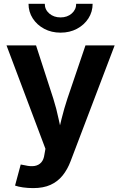

<svg xmlns="http://www.w3.org/2000/svg" viewBox="-20 -781 637 1009"><path d="M59.1 194.3 88.9 83.5 112.3 87.9Q140.6 94.7 162.1 91.1Q183.6 87.4 196.8 72.5Q210 57.6 213.4 31.2L218.8 1L14.2 -542.5H169.4L260.3 -262.2Q276.9 -209.5 287.8 -156.7Q298.8 -104 312 -46.9H277.3Q290.5 -104 303.7 -157.2Q316.9 -210.4 334 -262.2L429.2 -542.5H582.5L351.1 65.9Q334.5 109.9 308.8 141.6Q283.2 173.3 245.6 190.4Q208 207.5 154.8 207.5Q126.5 207.5 101.1 203.9Q75.7 200.2 59.1 194.3ZM298.3 -609.4Q250.5 -609.4 212.4 -629.6Q174.3 -649.9 152.1 -684.3Q129.9 -718.8 129.9 -761.2H215.3Q215.3 -730.5 239 -710Q262.7 -689.5 298.3 -689.5Q333.5 -689.5 356.9 -710Q380.4 -730.5 380.4 -761.2H466.8Q466.8 -718.8 444.6 -684.3Q422.4 -649.9 384.3 -629.6Q346.2 -609.4 298.3 -609.4Z"/></svg>

Font: Inter 16pt
Style: Bold
Weight: 700
Version: Version 4.001;git-66647c0bb